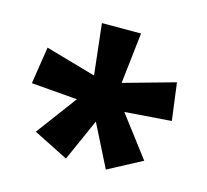

<svg xmlns="http://www.w3.org/2000/svg" viewBox="-76 -847 695 645"><g transform="rotate(15 271.0 -524.0)"><path d="M319 -583 498 -633 515 -503 353 -491 460 -350 343 -288 269 -435 204 -289 83 -350 188 -491 28 -504 48 -633 223 -583 203 -760H339Z"/></g></svg>

Font: Noto Sans UI ExtraBold
Style: Regular
Weight: 800
Designer: Monotype Design Team
Foundry: Monotype Imaging Inc.
Version: Version 1.001